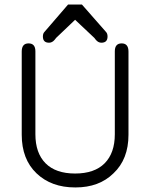

<svg xmlns="http://www.w3.org/2000/svg" viewBox="-20 -820 665 850"><path d="M176.8 -678.7 281.2 -799.8H342.8L449.2 -678.7Q456.1 -671.9 456.1 -658.2Q456.1 -630.9 428.7 -630.9Q415 -630.9 404.3 -643.6L397.5 -652.3L312.5 -732.4L228.5 -652.3L221.7 -643.6Q210.9 -630.9 197.3 -630.9Q169.9 -630.9 169.9 -658.2Q169.9 -671.9 176.8 -678.7ZM488.3 -592.8Q488.3 -627.9 518.6 -627.9Q548.8 -627.9 548.8 -591.8V-223.6Q548.8 -115.2 482.4 -52.7Q418.9 9.8 314.5 9.8Q313.5 9.8 312.5 9.8Q207 9.8 141.6 -52.7Q76.2 -115.2 76.2 -223.6V-591.8Q76.2 -627.9 106.4 -627.9Q136.7 -627.9 136.7 -592.8V-225.6Q136.7 -142.6 181.6 -97.2Q226.6 -51.8 312.5 -51.8Q398.4 -51.8 443.4 -97.2Q488.3 -142.6 488.3 -225.6Z"/></svg>

Font: Jura
Style: Medium
Weight: 500
Version: Version 2.6.1